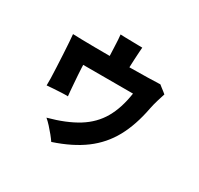

<svg xmlns="http://www.w3.org/2000/svg" viewBox="-178 -1024 1356 1309"><g transform="rotate(30 500.0 -369.5)"><path d="M372 66Q360 48 341 24.5Q322 1 301 -22Q280 -45 261 -61Q398 -98 486.5 -153Q575 -208 623.5 -292Q672 -376 690 -498H298Q298 -492 299 -470.5Q300 -449 302 -419.5Q304 -390 306.5 -358.5Q309 -327 311 -300.5Q313 -274 315 -260Q295 -261 264.5 -259.5Q234 -258 203 -256Q172 -254 152 -252Q153 -270 152 -308.5Q151 -347 148.5 -396Q146 -445 143.5 -494.5Q141 -544 138 -584Q135 -624 133 -645Q160 -644 205 -643Q250 -642 306.5 -641.5Q363 -641 424 -641Q423 -669 421.5 -703Q420 -737 418.5 -765.5Q417 -794 415 -805Q429 -804 453 -803.5Q477 -803 504 -802.5Q531 -802 554 -801.5Q577 -801 588 -801Q587 -789 585 -761Q583 -733 581.5 -700.5Q580 -668 579 -641Q658 -642 722.5 -643Q787 -644 820 -646Q826 -641 837.5 -632Q849 -623 861 -614Q873 -605 878 -600Q870 -576 859 -539.5Q848 -503 841 -468Q814 -325 758 -223Q702 -121 608 -51Q514 19 372 66Z"/></g></svg>

Font: Zen Kaku Gothic Antique Black
Style: Regular
Weight: 900
Designer: Yoshimichi Ohira
Foundry: Positype
Version: Version 1.001